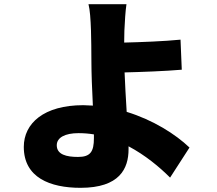

<svg xmlns="http://www.w3.org/2000/svg" viewBox="-20 -831 1040 920"><path d="M430 -187V-169C430 -104 413 -79 354 -79C299 -79 252 -90 252 -135C252 -172 292 -193 356 -193C381 -193 406 -191 430 -187ZM586 -811H404C411 -783 414 -741 416 -684C417 -641 418 -595 418 -533C418 -484 421 -401 425 -325L379 -327C190 -327 94 -240 94 -127C94 20 220 69 366 69C553 69 596 -23 596 -116V-130C675 -88 743 -32 795 20L888 -124C821 -188 714 -256 587 -295C583 -360 579 -429 577 -484C657 -486 770 -490 851 -497L845 -641C766 -633 654 -629 575 -627L576 -684C578 -728 581 -778 586 -811Z"/></svg>

Font: ChiuKong Gothic MN Heavy
Style: Regular
Weight: 900
Designer: Ryoko NISHIZUKA 西塚涼子 (kana, bopomofo & ideographs); Paul D. Hunt (Latin, Greek & Cyrillic); Sandoll Communications 산돌커뮤니
Foundry: Adobe
Version: Version 1.300